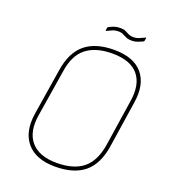

<svg xmlns="http://www.w3.org/2000/svg" viewBox="-144 -887 879 1000"><g transform="rotate(20 295.5 -386.5)"><path d="M277 11Q170 11 119.5 -48.5Q69 -108 85 -212L126 -469Q142 -571 200 -618.5Q258 -666 360 -666Q469 -666 518.5 -607Q568 -548 551 -443L512 -186Q496 -84 438 -36.5Q380 11 277 11ZM278 -10Q372 -10 424 -52Q476 -94 491 -187L530 -443Q546 -540 502 -592.5Q458 -645 358 -645Q266 -645 213 -603Q160 -561 147 -468L106 -213Q90 -116 135 -63Q180 -10 278 -10ZM427 -742Q409 -742 396.5 -747.5Q384 -753 374 -758.5Q364 -764 350 -764Q330 -764 315.5 -758Q301 -752 288 -745Q285 -744 283.5 -745Q282 -746 283 -749L285 -760Q286 -763 286.5 -764.5Q287 -766 290 -767Q303 -774 317.5 -779Q332 -784 351 -784Q370 -784 381 -778.5Q392 -773 403 -767.5Q414 -762 428 -762Q446 -762 461 -768.5Q476 -775 489 -781Q492 -783 493.5 -782Q495 -781 494 -777L492 -766Q491 -763 490.5 -762Q490 -761 487 -759Q474 -753 459.5 -747.5Q445 -742 427 -742Z"/></g></svg>

Font: Sofia Sans Semi Condensed Thin
Style: Italic
Weight: 250
Italic angle: -9°
Version: Version 4.100